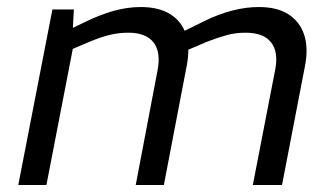

<svg xmlns="http://www.w3.org/2000/svg" viewBox="-20 -526 942 546"><path d="M32 0 129 -499H190L186 -424L167 -437L223 -464Q264 -484 303 -495Q342 -506 380 -506Q432 -506 464.5 -485.5Q497 -465 509 -428Q521 -391 511 -339L446 0H366L428 -326Q438 -378 416.5 -405.5Q395 -433 345 -433Q317 -433 291 -426.5Q265 -420 234 -407L187 -387L112 0ZM699 0 763 -330Q772 -379 750.5 -406Q729 -433 678 -433Q650 -433 624.5 -426Q599 -419 568 -407L507 -381L492 -432L563 -467Q602 -486 640.5 -496Q679 -506 716 -506Q768 -506 800 -485.5Q832 -465 844.5 -428.5Q857 -392 848 -342L782 0Z"/></svg>

Font: REM Light
Style: Italic
Weight: 300
Italic angle: -11°
Designer: Octavio Pardo
Foundry: Ashler Design
Version: Version 1.005;gftools[0.9.28]